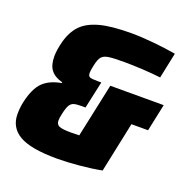

<svg xmlns="http://www.w3.org/2000/svg" viewBox="-126 -815 924 943"><g transform="rotate(20 336.5 -344.0)"><path d="M13 -132Q13 -165 20 -197Q37 -272 70.5 -305Q104 -338 166 -349V-353Q125 -364 105.5 -389Q86 -414 86 -460Q86 -493 98 -539Q113 -595 145.5 -629Q178 -663 239 -679.5Q300 -696 402 -696Q455 -696 521.5 -689.5Q588 -683 638 -674L610 -540Q569 -545 514.5 -548Q460 -551 418 -551Q359 -551 335.5 -547Q312 -543 301 -530Q290 -517 283 -483Q277 -456 277 -444Q277 -426 287 -422Q297 -418 327 -418H347L316 -276H296Q269 -276 255.5 -272Q242 -268 233.5 -253.5Q225 -239 218 -206Q213 -185 213 -171Q213 -150 229.5 -143Q246 -136 290 -136Q318 -136 334 -137L394 -418H673L643 -276H556L501 -14Q451 -4 386 2Q321 8 270 8Q132 8 72.5 -27Q13 -62 13 -132Z"/></g></svg>

Font: Saira Semi Condensed Black
Style: Italic
Weight: 900
Width: 4
Italic angle: -12°
Designer: Hector Gatti with collaboration of the Omnibus-Type team
Foundry: Omnibus-Type
Version: Version 1.001; ttfautohint (v1.8)